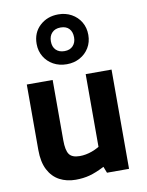

<svg xmlns="http://www.w3.org/2000/svg" viewBox="-89 -864 714 935"><g transform="rotate(-10 267.5 -397.0)"><path d="M209.1 7.3Q164.9 7.3 129.8 -11.3Q94.7 -30 74.6 -68.7Q54.5 -107.5 54.5 -167V-490.8H182.4V-192.4Q182.4 -143.1 196.5 -123Q210.7 -102.8 248.7 -102.8Q278.7 -102.8 309.9 -114.2Q341.1 -125.7 368.7 -146.6L345.7 -68.1V-490.8H473.6V0H364.6L352.5 -31.2Q309.6 -9.4 278.2 -1.1Q246.9 7.3 209.1 7.3ZM264.3 -554.2Q227.2 -554.2 198.3 -570.2Q169.3 -586.2 152.7 -614Q136 -641.9 136 -677Q136 -732.4 172.9 -766.5Q209.9 -800.6 264.3 -800.6Q300.4 -800.6 329.3 -784.7Q358.2 -768.7 374.9 -740.9Q391.6 -713 391.6 -677Q391.6 -641.4 374.7 -613.5Q357.8 -585.7 329 -570Q300.3 -554.2 264.3 -554.2ZM264.3 -619.1Q291.3 -619.1 306.2 -635.3Q321.2 -651.5 321.2 -677Q321.2 -704.4 306.6 -720.1Q292.1 -735.8 264.3 -735.8Q237.4 -735.8 222 -719.8Q206.5 -703.9 206.5 -677Q206.5 -650 221.9 -634.6Q237.3 -619.1 264.3 -619.1Z"/></g></svg>

Font: Anaheim
Style: Regular
Weight: 400
Designer: Vernon Adams
Foundry: Vernon Adams
Version: Version 2.001